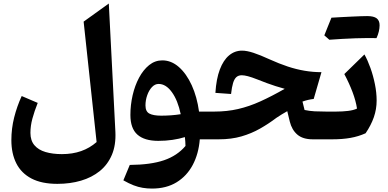

<svg xmlns="http://www.w3.org/2000/svg" viewBox="-20 -804 2239 1108"><path d="M607.9 -783.7 462.6 -679.2 537.5 15.8Q497.7 50.5 448.2 67.9Q398.6 85.4 337.2 85.4Q283.3 85.4 242.4 73.2Q201.6 61.1 178.6 34Q155.6 7 155.6 -37.1Q155.6 -77.9 167 -119.7Q178.3 -161.6 197.7 -210.2L105.2 -249.8Q77.9 -190.3 61.7 -126.1Q45.6 -61.9 45.6 4.7Q45.6 82.3 74.3 138.9Q102.9 195.5 161.8 226.3Q220.7 257 310.9 257Q384.7 257 447.4 238.6Q510.1 220.1 556 183Q601.8 145.8 625.7 89.4Q649.6 33 645.9 -43.2Z M895.4 -319.6Q937.5 -319.6 971.8 -272.3Q1006.2 -225 1022.9 -145Q997.1 -140.8 967.4 -138.6Q937.6 -136.5 910.8 -136.5Q865.1 -136.5 842.3 -148.4Q819.5 -160.3 819.5 -195.5Q819.5 -225.9 829.6 -254.4Q839.6 -282.9 856.8 -301.3Q874 -319.6 895.4 -319.6ZM916.6 -455.6Q874.6 -455.6 840.6 -428.3Q806.7 -400.9 782.4 -355.4Q758.2 -310 745.3 -254Q732.5 -197.9 732.5 -140.6Q732.5 -63 773 -27.1Q813.6 8.9 893.6 8.9Q936.5 8.9 975.4 3.1Q1014.3 -2.6 1046.9 -12.8Q1048.5 1 1049.3 12.9Q1050.2 24.9 1050.4 38.3Q1002.8 94.6 926.5 120.7Q850.2 146.8 728.9 147.8L691.9 236.7Q723.9 254.9 750.8 265.3Q777.8 275.7 803.6 279.9Q829.4 284.2 857 284.2Q939.8 284.2 999 248Q1058.2 211.8 1092.3 147.7Q1126.3 83.5 1133 0H1183.7V-160.1H1128.6Q1117 -244.9 1086.6 -311.8Q1056.1 -378.7 1012.3 -417.2Q968.6 -455.6 916.6 -455.6Z M1376.6 -511.8Q1334.8 -511.8 1302 -484.4Q1269.1 -457 1248.6 -402.9Q1228.1 -348.9 1223 -268.1L1313.4 -261.6Q1317.8 -301.3 1325 -325Q1332.3 -348.7 1344.3 -359.2Q1356.4 -369.7 1375.2 -369.7Q1389.5 -369.7 1410.7 -364.2Q1431.9 -358.7 1465.8 -345.3Q1495.6 -333.4 1520.6 -324.2Q1545.6 -314.9 1570.3 -307.1Q1594.9 -299.3 1623 -291.5Q1547.4 -248.3 1482.7 -219Q1417.9 -189.6 1354.1 -174.9Q1290.3 -160.1 1217.4 -160.1H1183.6Q1173.9 -160.1 1169 -152.1Q1164.1 -144.2 1164.1 -123.7V-36.4Q1164.1 -15.9 1169 -8Q1173.9 0 1183.6 0H1242.6Q1314.8 0 1373.1 -16.8Q1431.4 -33.7 1480.8 -61.9Q1530.3 -90 1575.1 -124Q1590.9 -134.8 1607.1 -144.6Q1623.3 -154.4 1637.8 -162.4L1652.3 -102.4Q1664 -54.9 1695.6 -27.5Q1727.3 0 1784.9 0H1882.6V-160.1H1861Q1825.9 -160.1 1796.1 -161.6Q1766.2 -163.2 1737.6 -169.3L1725.6 -217.9Q1758.1 -229.4 1790.3 -233L1835.1 -387.5Q1786.7 -387.5 1738.6 -395.6Q1690.5 -403.6 1640.5 -420.1Q1590.6 -436.7 1536.5 -461.2Q1481.3 -486.6 1442.7 -499.2Q1404.2 -511.8 1376.6 -511.8Z M2098.2 -584.4Q2113.3 -584.4 2123.5 -584.3Q2133.7 -584.1 2140.5 -584.1Q2147.3 -584.1 2152.7 -583.9Q2161.7 -603.4 2166.2 -622.5Q2170.6 -641.5 2170.6 -658Q2170.6 -685.3 2153.8 -698.2Q2136.9 -711.2 2099.3 -711.2Q2057.7 -693.1 2016.2 -674.4Q1974.6 -655.8 1933.5 -637.2Q1892.5 -618.7 1851.6 -599.9Q1859.2 -593.5 1866.5 -587Q1873.8 -580.5 1880.5 -574.6Q1914.8 -577.2 1954.7 -579.5Q1994.6 -581.8 2032.5 -583.1Q2070.3 -584.4 2098.2 -584.4ZM1880.5 -574.6Q1917.1 -597 1953.6 -619.5Q1990.2 -641.9 2026.5 -664.9Q2062.9 -688 2099.3 -711.2Q2086.2 -711.2 2062.4 -710.4Q2038.5 -709.6 2009.1 -708.2Q1979.6 -706.8 1949.2 -705.2Q1918.7 -703.7 1892.7 -701.9Q1882.3 -676.6 1872.2 -651.4Q1862 -626.1 1851.6 -599.9Q1859.2 -593.5 1866.5 -587Q1873.8 -580.5 1880.5 -574.6ZM1882.8 0H1897.8Q1956 0 2002.1 -8.2Q2048.3 -16.3 2089.8 -35Q2121.2 -81.1 2137.4 -127.6Q2153.5 -174.1 2153.5 -223.8Q2153.5 -269.6 2143.6 -318.2Q2133.8 -366.9 2117.8 -411.7Q2101.8 -456.4 2083.1 -489.8L1967 -376.6Q1995 -324.1 2014.4 -272.8Q2033.7 -221.4 2040.2 -177.4Q2019.6 -167.6 1988.3 -163.9Q1956.9 -160.1 1920.3 -160.1H1882.8Q1873.1 -160.1 1868.2 -152.1Q1863.3 -144.2 1863.3 -123.7V-36.4Q1863.3 -15.9 1868.2 -8Q1873.1 0 1882.8 0Z"/></svg>

Font: Pinar-VF-FD
Style: Regular
Weight: 300
Designer: Amin Abedi
Version: Version 3.0